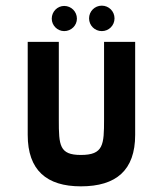

<svg xmlns="http://www.w3.org/2000/svg" viewBox="-20 -649 537 679"><path d="M252 -583C252 -608 232 -628 207 -628C183 -628 163 -608 163 -583C163 -559 183 -539 207 -539C232 -539 252 -559 252 -583ZM340 -539C365 -539 385 -559 385 -584C385 -609 365 -629 340 -629C315 -629 295 -609 295 -584C295 -559 315 -539 340 -539ZM348 -227C348 -137 346 -101 266 -101C190 -101 188 -135 188 -225V-501H78V-172C78 -47 145 10 266 10C391 10 458 -47 458 -172V-501H348Z"/></svg>

Font: Advent Pro
Style: Bold
Weight: 700
Designer: Andreas Kalpakidis
Foundry: Andreas Kalpakidis
Version: Version 2.002 2008